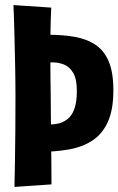

<svg xmlns="http://www.w3.org/2000/svg" viewBox="-20 -732 467 757"><path d="M127 -133V-244Q167 -239 196 -242.5Q225 -246 244.5 -261Q264 -276 273.5 -303.5Q283 -331 283 -373Q283 -420 269 -444Q255 -468 233.5 -477Q212 -486 189 -486Q173 -486 155.5 -484Q138 -482 117 -479V-594Q131 -595 143.5 -595Q156 -595 169 -595Q228 -595 275.5 -586.5Q323 -578 357 -555Q391 -532 409 -489Q427 -446 427 -376Q427 -300 405.5 -252Q384 -204 344.5 -178Q305 -152 250 -142.5Q195 -133 127 -133ZM37 5Q38 -35 39 -95Q40 -155 40.5 -222.5Q41 -290 41 -352Q41 -415 39.5 -482.5Q38 -550 36.5 -611Q35 -672 33 -712L182 -702Q181 -682 180 -650Q179 -618 178.5 -580Q178 -542 178.5 -501.5Q179 -461 179 -423Q179 -385 180 -354Q180 -324 180.5 -280.5Q181 -237 181.5 -188Q182 -139 182.5 -91.5Q183 -44 183 -5Z"/></svg>

Font: Truculenta Black
Style: Regular
Weight: 900
Version: Version 1.002